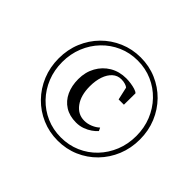

<svg xmlns="http://www.w3.org/2000/svg" viewBox="-177 -1172 1377 1377"><g transform="rotate(45 511.5 -484.0)"><path d="M131.5 -485.5Q131.5 -574.5 163.2 -651Q195 -727.5 251.5 -784.8Q308 -842 383 -874.2Q458 -906.5 543.5 -906.5Q630 -906.5 704.8 -874.2Q779.5 -842 835.8 -784.8Q892 -727.5 923.8 -651Q955.5 -574.5 955.5 -485.5Q955.5 -396.5 923.8 -319.5Q892 -242.5 835.8 -184.8Q779.5 -127 704.8 -94.8Q630 -62.5 543.5 -62.5Q458 -62.5 383 -94.8Q308 -127 251.5 -184.8Q195 -242.5 163.2 -319.5Q131.5 -396.5 131.5 -485.5ZM168 -485Q168 -403 196.5 -332Q225 -261 276.2 -207.8Q327.5 -154.5 395.8 -124.8Q464 -95 543.5 -95Q623 -95 691.5 -124.8Q760 -154.5 811 -207.8Q862 -261 890.8 -332Q919.5 -403 919.5 -485.5Q919.5 -567.5 890.8 -638.2Q862 -709 811 -762.2Q760 -815.5 691.5 -845.5Q623 -875.5 543.5 -875.5Q464.5 -875.5 396.2 -845.5Q328 -815.5 276.8 -762.2Q225.5 -709 196.8 -638Q168 -567 168 -485ZM545 -247.5Q478.5 -247.5 431.5 -277.2Q384.5 -307 360.2 -359.5Q336 -412 336 -479.5Q336 -550.5 367 -606.5Q398 -662.5 452.2 -694.8Q506.5 -727 576.5 -727Q597.5 -727 622.5 -723.5Q647.5 -720 668.5 -713.5Q689.5 -707 698.5 -697.5L697.5 -581H644L622 -678.5Q614.5 -686 596.2 -691.8Q578 -697.5 556 -697.5Q517.5 -697.5 489.5 -672.2Q461.5 -647 446.2 -602.8Q431 -558.5 431 -502Q431 -409 471.8 -353.8Q512.5 -298.5 577.5 -298.5Q609.5 -298.5 640.8 -311.5Q672 -324.5 693 -344.5L704.5 -320.5Q690 -303.5 666.2 -286.8Q642.5 -270 611.8 -258.8Q581 -247.5 545 -247.5Z"/></g></svg>

Font: Merriweather 144pt SemiBold
Style: Italic
Weight: 600
Italic angle: -7.8°
Version: Version 2.101